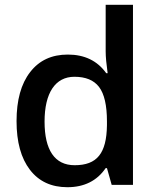

<svg xmlns="http://www.w3.org/2000/svg" viewBox="-20 -780 663 810"><path d="M264.2 9.8C335 9.8 389.2 -17.1 425.8 -70.8H431.2L451.2 0H541V-759.8H425.8V-563C425.8 -540.5 428.7 -509.8 434.1 -471.2H428.2C391.1 -523.4 336.9 -549.8 266.1 -549.8C198.2 -549.8 145.5 -525.4 107.4 -476.1C68.8 -426.8 49.8 -357.4 49.8 -269C49.8 -180.7 68.8 -112.3 106.4 -63.5C144 -14.6 196.8 9.8 264.2 9.8ZM294.9 -83C210.4 -83 168 -147.5 168 -267.1C168 -388.2 213.4 -456.1 293.9 -456.1C341.3 -456.1 376 -441.9 397.9 -413.1C419.9 -384.3 431.2 -335.9 431.2 -268.1V-252C429.7 -132.8 389.2 -83 294.9 -83Z"/></svg>

Font: Sahel SemiBold
Style: Bold
Weight: 600
Foundry: Saber Rastikerdar (saber.rastikerdar@gmail.com)
Version: Version 3.4.0